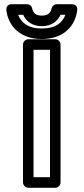

<svg xmlns="http://www.w3.org/2000/svg" viewBox="-20 -865 398 910"><path d="M139 -25V-629H217V-25ZM89 0C89 11 99 25 114 25H242C253 25 267 15 267 0V-654C267 -665 257 -679 242 -679H114C103 -679 89 -669 89 -654ZM178 -730C111 -730 80 -759 66 -795H90C104 -763 134 -741 178 -741C224 -741 254 -765 267 -795H290C276 -758 245 -730 178 -730ZM178 -680C282 -680 337 -742 346 -817C349 -839 331 -845 321 -845H249C238 -845 228 -838 225 -826C220 -806 210 -791 178 -791C147 -791 137 -806 132 -826C130 -837 120 -845 108 -845H35C13 -845 9 -827 10 -817C19 -742 75 -680 178 -680Z"/></svg>

Font: Falling Sky
Style: ExtOu
Weight: 400
Designer: Paul D. Hunt
Foundry: Adobe Systems Incorporated
Version: Version 1.02